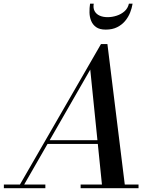

<svg xmlns="http://www.w3.org/2000/svg" viewBox="-66 -998 824 1018"><path d="M28.5 0 469.5 -764.5H503.5L598 0H476.5L412.5 -629L51 0ZM-45.5 0V-19.5H174.5V0ZM361.5 0V-19.5H668.5V0ZM182 -235V-254.5H514V-235ZM494.5 -841Q462.5 -841 444.2 -853.8Q426 -866.5 417.5 -887Q409 -907.5 408.5 -931.5Q408 -955.5 411.5 -978.5H431Q427 -954.5 435.8 -938.8Q444.5 -923 462.5 -915Q480.5 -907 504.5 -907Q528.5 -907 552.5 -914.8Q576.5 -922.5 594.2 -938.2Q612 -954 617.5 -978.5H637Q633.5 -955.5 624 -931.5Q614.5 -907.5 597.5 -887Q580.5 -866.5 555.2 -853.8Q530 -841 494.5 -841Z"/></svg>

Font: Bodoni Moda 11pt Medium
Style: Italic
Weight: 500
Italic angle: -13°
Designer: Owen Earl
Foundry: indestructible type
Version: Version 2.004